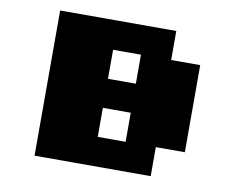

<svg xmlns="http://www.w3.org/2000/svg" viewBox="-71 -719 1017 814"><g transform="rotate(10 437.5 -312.5)"><path d="M125 0V-625H625V-500H750V-125H625V0ZM375 -375H495V-500H375ZM375 -125H495V-250H375Z"/></g></svg>

Font: Silkscreen
Style: Bold
Weight: 700
Designer: Jason Kottke
Foundry: Jason Kottke
Version: Version 1.001; ttfautohint (v1.8.4.7-5d5b)